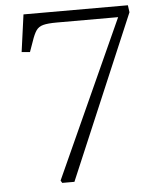

<svg xmlns="http://www.w3.org/2000/svg" viewBox="-51 -743 610 786"><g transform="rotate(-5 254.0 -350.5)"><path d="M173 0 167 -10 460 -656H207Q171 -656 152 -651Q133 -646 123 -631.5Q113 -617 103 -587L88 -545L54 -548L75 -701H504L508 -672L223 0Z"/></g></svg>

Font: Literata ExtraLight
Style: Italic
Weight: 250
Italic angle: -2°
Designer: Latin by Veronika Burian and Jose Scaglione. Greek by Irene Vlachou. Cyrillic by Vera Evstafieva
Foundry: TypeTogether
Version: Version 3.002